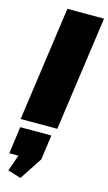

<svg xmlns="http://www.w3.org/2000/svg" viewBox="-160 -792 675 1199"><g transform="rotate(15 177.0 -192.0)"><path d="M354 -740 250 0H13L117 -740ZM225 50 203 210 107 356 22 330 100 109 178 225H0L24 50Z"/></g></svg>

Font: Pathway Extreme SemiCondensed Black
Style: Italic
Weight: 900
Width: 4
Italic angle: -8°
Version: Version 1.001;gftools[0.9.26]